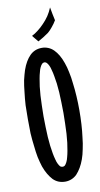

<svg xmlns="http://www.w3.org/2000/svg" viewBox="-93 -869 480 918"><g transform="rotate(-10 146.5 -410.5)"><path d="M195.3 -319.3Q195.3 -292 194.3 -267.6Q193.4 -242.2 192.4 -218.8Q190.4 -195.3 188.5 -175.8Q185.5 -155.3 182.6 -137.7Q179.7 -121.1 175.8 -107.4Q172.9 -94.7 168 -85Q163.1 -75.2 158.2 -70.3Q153.3 -66.4 147.5 -66.4Q147.5 -66.4 147.5 -66.4Q147.5 -66.4 147.5 -66.4Q140.6 -66.4 135.7 -70.3Q130.9 -75.2 126 -85Q121.1 -94.7 118.2 -107.4Q114.3 -121.1 111.3 -137.7Q108.4 -155.3 105.5 -175.8Q103.5 -195.3 101.6 -218.8Q100.6 -242.2 99.6 -267.6Q98.6 -292 98.6 -319.3Q98.6 -319.3 98.6 -319.3Q98.6 -319.3 98.6 -319.3Q98.6 -345.7 99.6 -371.1Q100.6 -396.5 101.6 -419.9Q103.5 -443.4 105.5 -462.9Q108.4 -482.4 111.3 -500Q114.3 -517.6 118.2 -530.3Q121.1 -543.9 126 -553.7Q130.9 -563.5 135.7 -568.4Q140.6 -573.2 147.5 -573.2Q147.5 -573.2 147.5 -573.2Q147.5 -573.2 147.5 -573.2Q153.3 -573.2 158.2 -568.4Q163.1 -563.5 168 -553.7Q172.9 -543.9 175.8 -530.3Q179.7 -517.6 182.6 -500Q185.5 -482.4 188.5 -462.9Q190.4 -443.4 192.4 -419.9Q193.4 -396.5 194.3 -371.1Q195.3 -345.7 195.3 -319.3Q195.3 -319.3 195.3 -319.3Q195.3 -319.3 195.3 -319.3ZM272.5 -319.3Q272.5 -354.5 270.5 -386.7Q268.6 -419.9 264.6 -450.2Q261.7 -480.5 255.9 -505.9Q251 -531.2 243.2 -552.7Q235.4 -575.2 225.6 -591.8Q215.8 -608.4 204.1 -620.1Q192.4 -631.8 177.7 -637.7Q163.1 -643.6 147.5 -643.6Q147.5 -643.6 147.5 -643.6Q147.5 -643.6 147.5 -643.6Q129.9 -643.6 115.2 -637.7Q100.6 -631.8 88.9 -620.1Q77.1 -608.4 67.4 -591.8Q57.6 -575.2 49.8 -552.7Q43 -531.2 37.1 -505.9Q32.2 -480.5 29.3 -450.2Q25.4 -419.9 23.4 -386.7Q22.5 -354.5 22.5 -319.3Q22.5 -319.3 22.5 -319.3Q22.5 -319.3 22.5 -319.3Q22.5 -284.2 23.4 -251Q25.4 -217.8 29.3 -188.5Q32.2 -158.2 37.1 -132.8Q43 -106.4 49.8 -85Q57.6 -63.5 67.4 -46.9Q77.1 -30.3 88.9 -17.6Q100.6 -5.9 115.2 0Q129.9 5.9 147.5 5.9Q147.5 5.9 147.5 5.9Q147.5 5.9 147.5 5.9Q163.1 5.9 177.7 0Q192.4 -5.9 204.1 -17.6Q215.8 -30.3 225.6 -46.9Q235.4 -63.5 243.2 -85Q251 -106.4 255.9 -132.8Q261.7 -158.2 264.6 -188.5Q268.6 -217.8 270.5 -251Q272.5 -284.2 272.5 -319.3Q272.5 -319.3 272.5 -319.3Q272.5 -319.3 272.5 -319.3ZM219.7 -827.1Q219.7 -827.1 219.7 -827.1Q219.7 -827.1 219.7 -827.1Q210.9 -805.7 199.2 -788.1Q186.5 -769.5 171.9 -754.9Q157.2 -739.3 141.6 -727.5Q127 -715.8 111.3 -708Q111.3 -708 124 -692.4Q136.7 -676.8 136.7 -676.8Q136.7 -676.8 136.7 -676.8Q136.7 -676.8 136.7 -676.8Q149.4 -683.6 162.1 -691.4Q174.8 -699.2 188.5 -709Q200.2 -718.8 210.9 -732.4Q222.7 -746.1 232.4 -762.7Q232.4 -762.7 225.6 -794.9Q219.7 -827.1 219.7 -827.1Z"/></g></svg>

Font: AgendaMediumCondGoodkids
Style: AgendaMediumCondGoodkids
Weight: 500
Designer: ""
Version: ""